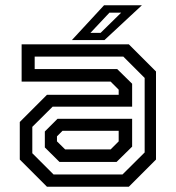

<svg xmlns="http://www.w3.org/2000/svg" viewBox="-20 -708 666 728"><path d="M158 0 55 -103V-245.5L158 -348.5H430V-368L399.5 -398.5H62V-540H468.5L571.5 -437V-103L468.5 0ZM205.5 -94 150 -149V-209.5L198 -257.5H481V-152L422 -94ZM183 -46.5H444.5L528.5 -130V-412.5L447.5 -493.5H111.5V-446H424.5L481 -390.5V-303.5H179.5L102.5 -227V-127ZM227 -141.5H399.5L430 -172V-212H217L196 -191V-172ZM252.5 -556 374.5 -688H518L376 -556ZM323 -583.5H361.5L439.5 -660H395Z"/></svg>

Font: Tourney Thin Medium
Style: Regular
Weight: 500
Version: Version 1.015